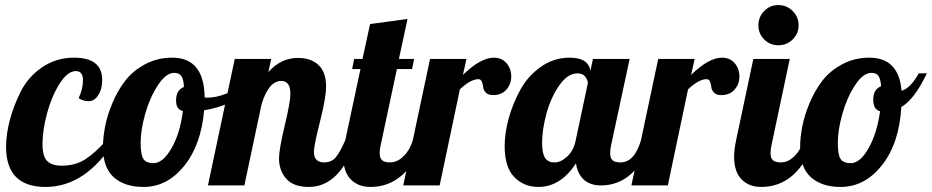

<svg xmlns="http://www.w3.org/2000/svg" viewBox="-20 -733 3684 759"><path d="M291 -345Q308 -382 308 -415Q308 -452 280 -452Q247 -452 215.5 -402Q184 -352 166 -285Q148 -218 148 -163Q148 -115 166.5 -96.5Q185 -78 224 -78Q278 -78 317.5 -103.5Q357 -129 401 -179H435Q320 6 160 6Q4 6 4 -153Q4 -201 18.5 -257Q33 -313 62 -371Q91 -429 146.5 -467Q202 -505 273 -505Q384 -505 384 -417Q384 -381 368.5 -357Q353 -333 331 -333Q309 -333 291 -345Z M661 -505Q787 -505 789 -348Q793 -347 800 -347Q868 -347 954 -407L963 -380Q904 -317 787 -297Q775 -160 708 -77Q641 6 547 6Q473 6 430 -32Q387 -70 387 -152Q387 -189 395.5 -233Q404 -277 424.5 -326Q445 -375 475 -414Q505 -453 553.5 -479Q602 -505 661 -505ZM587 -88Q624 -88 658 -147Q692 -206 703 -294Q676 -300 676 -336Q676 -377 707 -389Q706 -419 697 -432Q688 -445 669 -445Q636 -445 604 -396Q572 -347 554 -283Q536 -219 536 -169Q536 -121 547 -104.5Q558 -88 587 -88Z M1128 -362Q1128 -413 1092 -413Q1042 -413 1014 -321L946 0H802L908 -500H1052L1041 -448Q1090 -504 1158 -504Q1209 -504 1239 -476Q1269 -448 1269 -391Q1269 -347 1245 -252.5Q1221 -158 1221 -133Q1221 -91 1261 -91Q1291 -91 1308 -112Q1325 -133 1345 -179H1387Q1324 6 1201 6Q1140 6 1111.5 -26.5Q1083 -59 1083 -107Q1083 -142 1105.5 -236Q1128 -330 1128 -362Z M1443 -638 1591 -658 1557 -500H1617L1609 -460H1549L1485 -160Q1481 -143 1481 -128Q1481 -108 1490.5 -99.5Q1500 -91 1522 -91Q1551 -91 1576 -116Q1601 -141 1612 -179H1654Q1589 6 1444 6Q1396 6 1366.5 -24Q1337 -54 1337 -114Q1337 -141 1345 -179L1405 -460H1372L1380 -500H1413Z M1680 -500H1824L1810 -437Q1880 -505 1932 -505Q1964 -505 1982.5 -483Q2001 -461 2001 -430Q2001 -401 1982 -379Q1963 -357 1929 -357Q1910 -357 1900.5 -367Q1891 -377 1890 -388.5Q1889 -400 1885 -410Q1881 -420 1871 -420Q1841 -420 1798 -380L1718 0H1574Z M2324 -500H2469L2396 -160Q2392 -143 2392 -128Q2392 -108 2401.5 -99.5Q2411 -91 2433 -91Q2488 -91 2514 -179H2556Q2493 0 2355 0Q2314 0 2288.5 -22.5Q2263 -45 2257 -87Q2196 6 2108 6Q2051 6 2013 -33Q1975 -72 1975 -155Q1975 -208 1991.5 -267Q2008 -326 2038 -380Q2068 -434 2119 -469.5Q2170 -505 2232 -505Q2306 -505 2314 -453ZM2263 -443Q2223 -443 2189.5 -393.5Q2156 -344 2139.5 -281.5Q2123 -219 2123 -169Q2123 -142 2128 -124.5Q2133 -107 2142 -100.5Q2151 -94 2157 -92.5Q2163 -91 2173 -91Q2197 -91 2222.5 -114.5Q2248 -138 2256 -179L2304 -405Q2303 -418 2293 -430.5Q2283 -443 2263 -443Z M2582 -500H2726L2712 -437Q2782 -505 2834 -505Q2866 -505 2884.5 -483Q2903 -461 2903 -430Q2903 -401 2884 -379Q2865 -357 2831 -357Q2812 -357 2802.5 -367Q2793 -377 2792 -388.5Q2791 -400 2787 -410Q2783 -420 2773 -420Q2743 -420 2700 -380L2620 0H2476Z M3001 -577Q2978 -600 2978 -633Q2978 -666 3001 -689.5Q3024 -713 3057 -713Q3090 -713 3113.5 -689.5Q3137 -666 3137 -633Q3137 -600 3113.5 -577Q3090 -554 3057 -554Q3024 -554 3001 -577ZM2958 -500H3102L3030 -160Q3026 -143 3026 -128Q3026 -108 3035.5 -99.5Q3045 -91 3067 -91Q3096 -91 3121 -116Q3146 -141 3157 -179H3199Q3134 6 2989 6Q2941 6 2911.5 -24Q2882 -54 2882 -114Q2882 -141 2890 -179Z M3417 -505Q3533 -505 3544 -374Q3579 -384 3612 -443H3644Q3595 -340 3543 -310Q3535 -167 3467 -80.5Q3399 6 3303 6Q3229 6 3186 -32Q3143 -70 3143 -152Q3143 -189 3151.5 -233Q3160 -277 3180.5 -326Q3201 -375 3231 -414Q3261 -453 3309.5 -479Q3358 -505 3417 -505ZM3343 -88Q3380 -88 3413.5 -147Q3447 -206 3459 -293Q3432 -300 3432 -339Q3432 -380 3463 -392Q3461 -421 3452.5 -433Q3444 -445 3425 -445Q3392 -445 3360 -396Q3328 -347 3310 -283Q3292 -219 3292 -169Q3292 -121 3303 -104.5Q3314 -88 3343 -88Z"/></svg>

Font: Lobster Two
Style: Bold Italic
Weight: 700
Designer: Pablo Impallari
Foundry: Pablo Impallari. www.impallari.com
Version: Version 2.000